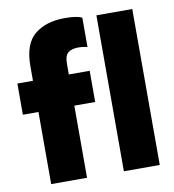

<svg xmlns="http://www.w3.org/2000/svg" viewBox="-89 -892 877 970"><g transform="rotate(-10 350.0 -407.0)"><path d="M279 0H95V-370H15V-530H95V-605Q95 -719 153 -766.5Q211 -814 307 -814Q374 -814 396 -800V-650Q391 -652 376.5 -654Q362 -656 350 -656Q317 -656 298 -642Q279 -628 279 -585V-530H386V-370H279ZM652 0H468V-800H652Z"/></g></svg>

Font: Tanohe Sans Black
Style: Regular
Weight: 900
Designer: Village Type and Design LLC & Cristiano Sobral
Foundry: Cooper Hewitt Smithsonian Design Museum
Version: Version 1.00;March 11, 2020;FontCreator 12.0.0.2522 64-bit; 